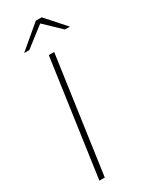

<svg xmlns="http://www.w3.org/2000/svg" viewBox="-170 -669 559 709"><g transform="rotate(-30 109.5 -314.5)"><path d="M29 0 99 -495H122L52 0ZM24 -547 121 -629H146L219 -547H198L130 -612L46 -547Z"/></g></svg>

Font: Alumni Sans SC Thin
Style: Italic
Weight: 100
Italic angle: -8°
Designer: Robert E. Leuschke
Foundry: Robert E. Leuschke
Version: Version 1.016